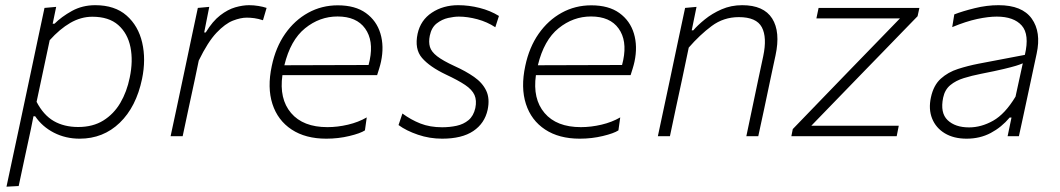

<svg xmlns="http://www.w3.org/2000/svg" viewBox="-20 -525 4084 740"><path d="M5 194.5Q17 138.5 28.2 85.5Q39.5 32.5 52.5 -28L104 -270.5Q113.5 -316 125.8 -373.8Q138 -431.5 151.5 -494.5L196.5 -498.5L183 -433.5H190Q217 -460.5 257.2 -482.8Q297.5 -505 347 -505Q422.5 -505 467.8 -465.2Q513 -425.5 528 -360.8Q543 -296 527.5 -221Q505 -113 441.5 -51.8Q378 9.5 287 9.5Q233 9.5 188 -13.5Q143 -36.5 115.5 -77H109L99 -27Q86 32.5 75 84.2Q64 136 52 192ZM281.5 -35.5Q338 -35.5 378.2 -60.5Q418.5 -85.5 443.8 -128.5Q469 -171.5 480 -226Q493.5 -290 482.8 -343.2Q472 -396.5 435.8 -428.5Q399.5 -460.5 336 -460.5Q292 -460.5 251 -436.8Q210 -413 171.5 -370L121 -132.5Q147.5 -81.5 187.2 -58.5Q227 -35.5 281.5 -35.5Z M637.5 0Q649.5 -56 660.5 -107.2Q671.5 -158.5 684.5 -220.5L695 -270Q704.5 -315.5 716.8 -373.5Q729 -431.5 742.5 -494.5L786.5 -498.5L767 -400H773Q799.5 -443.5 828.8 -466Q858 -488.5 886.8 -496.8Q915.5 -505 940 -505Q958 -505 976.2 -502Q994.5 -499 1007.5 -494.5L993.5 -447Q975 -453 960 -455Q945 -457 931 -457Q907.5 -457 877.8 -445.5Q848 -434 814.5 -398.8Q781 -363.5 746 -291.5L731 -219.5Q718 -159 706.8 -107.2Q695.5 -55.5 684 0Z M1237.5 9.5Q1157.5 9.5 1104 -25.8Q1050.5 -61 1030 -124.2Q1009.5 -187.5 1027.5 -271Q1042.5 -342.5 1079 -394.8Q1115.5 -447 1167.8 -475.8Q1220 -504.5 1282 -504.5Q1349 -504.5 1390.2 -474.8Q1431.5 -445 1446.2 -395.8Q1461 -346.5 1448.5 -287.5Q1446 -275.5 1441.5 -261Q1437 -246.5 1433.5 -235.5H1068.5Q1055.5 -144 1101.8 -89.5Q1148 -35 1242 -35Q1281 -35 1321.2 -44.5Q1361.5 -54 1393.5 -72.5L1386.5 -22.5Q1369 -11 1326.5 -0.8Q1284 9.5 1237.5 9.5ZM1281 -461.5Q1212 -461.5 1155.8 -416Q1099.5 -370.5 1076 -273.5L1400.5 -274.5Q1403 -284.5 1405 -293.5Q1420.5 -369 1387.2 -415.2Q1354 -461.5 1281 -461.5Z M1684 9.5Q1635.5 9.5 1590.8 -5.8Q1546 -21 1516 -43L1531 -87.5Q1563.5 -63.5 1600.2 -49Q1637 -34.5 1684 -34.5Q1713 -34.5 1739.8 -40.2Q1766.5 -46 1785.8 -62Q1805 -78 1812 -108.5Q1818 -138 1808.8 -158.8Q1799.5 -179.5 1772.8 -197.5Q1746 -215.5 1699 -237.5Q1636 -267.5 1606.5 -301.8Q1577 -336 1589.5 -395Q1601 -447.5 1644.5 -476.2Q1688 -505 1746 -505Q1787 -505 1828.5 -494.5Q1870 -484 1903 -463.5L1889 -420Q1858 -440.5 1820 -450.8Q1782 -461 1748.5 -461Q1730.5 -461 1707 -455.8Q1683.5 -450.5 1663.2 -434.8Q1643 -419 1636.5 -387.5Q1631.5 -363 1637 -344.2Q1642.5 -325.5 1664.8 -308.2Q1687 -291 1731.5 -270.5Q1775 -251 1807.2 -228.5Q1839.5 -206 1854 -175.5Q1868.5 -145 1859.5 -102Q1848 -49.5 1804.2 -20Q1760.5 9.5 1684 9.5Z M2214.5 9.5Q2134.5 9.5 2081 -25.8Q2027.5 -61 2007 -124.2Q1986.5 -187.5 2004.5 -271Q2019.5 -342.5 2056 -394.8Q2092.5 -447 2144.8 -475.8Q2197 -504.5 2259 -504.5Q2326 -504.5 2367.2 -474.8Q2408.5 -445 2423.2 -395.8Q2438 -346.5 2425.5 -287.5Q2423 -275.5 2418.5 -261Q2414 -246.5 2410.5 -235.5H2045.5Q2032.5 -144 2078.8 -89.5Q2125 -35 2219 -35Q2258 -35 2298.2 -44.5Q2338.5 -54 2370.5 -72.5L2363.5 -22.5Q2346 -11 2303.5 -0.8Q2261 9.5 2214.5 9.5ZM2258 -461.5Q2189 -461.5 2132.8 -416Q2076.5 -370.5 2053 -273.5L2377.5 -274.5Q2380 -284.5 2382 -293.5Q2397.5 -369 2364.2 -415.2Q2331 -461.5 2258 -461.5Z M2515.5 0Q2527.5 -56 2538.5 -108Q2549.5 -160 2562.5 -220.5L2573 -270.5Q2582.5 -316 2594.8 -373.8Q2607 -431.5 2620.5 -494.5L2664.5 -498.5L2646 -408H2652Q2668.5 -427.5 2696.5 -450.2Q2724.5 -473 2761 -489Q2797.5 -505 2840.5 -505Q2923.5 -505 2956 -453.8Q2988.5 -402.5 2969 -311.5Q2964.5 -290.5 2960 -269.8Q2955.5 -249 2949.5 -220.5Q2937 -160 2925.8 -108Q2914.5 -56 2902.5 0H2856.5Q2868.5 -56.5 2879.2 -108Q2890 -159.5 2902.5 -219L2921.5 -308Q2937 -381 2916.2 -420Q2895.5 -459 2827.5 -459Q2769 -459 2723 -424.8Q2677 -390.5 2634.5 -341.5L2609 -220Q2596 -159.5 2584.8 -107.8Q2573.5 -56 2562 0Z M3030 0 3035.5 -27.5Q3093 -87 3147.8 -143.8Q3202.5 -200.5 3250 -249.5L3448.5 -454H3126.5L3135 -494.5H3523.5L3516.5 -462.5Q3491 -436.5 3456.5 -400.8Q3422 -365 3384.5 -326.5Q3347 -288 3313.5 -253.5L3107 -40.5H3444L3436 0Z M3705.5 9.5Q3656 9.5 3621.5 -11.2Q3587 -32 3572.5 -68.2Q3558 -104.5 3568 -150Q3578 -196.5 3606 -221.8Q3634 -247 3672.2 -259.2Q3710.5 -271.5 3751.5 -279.5L3930 -313.5Q3948.5 -392 3918 -426.5Q3887.5 -461 3821.5 -461Q3789.5 -461 3746.2 -451.8Q3703 -442.5 3650 -420.5L3658 -469.5Q3690 -482 3736.8 -493.5Q3783.5 -505 3828.5 -505Q3919.5 -505 3956.5 -453.2Q3993.5 -401.5 3975.5 -318.5Q3971 -297 3965.2 -270.5Q3959.5 -244 3952.5 -211L3937.5 -141Q3931 -110.5 3923.5 -75.8Q3916 -41 3907 0H3863.5L3878.5 -72H3871.5Q3840 -34.5 3798.5 -12.5Q3757 9.5 3705.5 9.5ZM3715 -34Q3762 -34 3807.8 -59.8Q3853.5 -85.5 3894 -152.5L3922 -281Q3912 -276.5 3895.8 -271.5Q3879.5 -266.5 3848.2 -259Q3817 -251.5 3761 -240.5Q3725.5 -233.5 3694.8 -224Q3664 -214.5 3642.8 -197Q3621.5 -179.5 3615 -148.5Q3603 -90 3632.2 -62Q3661.5 -34 3715 -34Z"/></svg>

Font: Commissioner ExtraLight
Style: Italic
Weight: 200
Italic angle: -12°
Designer: Kostas Bartsokas
Foundry: Kostas Bartsokas
Version: Version 1.000; ttfautohint (v1.8.3)